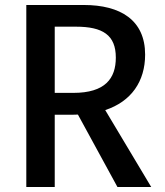

<svg xmlns="http://www.w3.org/2000/svg" viewBox="-20 -750 660 770"><path d="M199.5 0V-290H275L292.5 -290.5L451 0H586.5L402 -308.5C506.5 -343 562 -423.5 562 -531C562 -669.5 463 -730 316 -730H85.5V0ZM274 -377.5H199.5V-643H284.5C392 -643 444.5 -609.5 444.5 -519C444.5 -435.5 402 -377.5 274 -377.5Z"/></svg>

Font: Monaspace Neon Medium
Style: Regular
Weight: 500
Designer: Riley Cran & the Lettermatic Team
Foundry: Lettermatic
Version: Version 1.200 (Monaspace Neon)